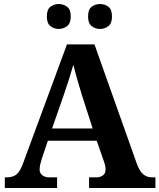

<svg xmlns="http://www.w3.org/2000/svg" viewBox="-20 -935 793 955"><path d="M4 0V-53H16Q43 -53 61.5 -67Q80 -81 96 -126L313 -714H450L659 -125Q674 -83 692.5 -68Q711 -53 735 -53H753V0H423V-53H462Q477 -53 491 -62Q505 -71 505 -92Q505 -104 502 -115.5Q499 -127 496 -135L461 -235H218L189 -149Q185 -137 181 -120.5Q177 -104 177 -92Q177 -73 191 -63Q205 -53 222 -53H264V0ZM239 -296H441L388 -460Q378 -494 365.5 -536Q353 -578 345 -613Q336 -581 323 -540.5Q310 -500 298 -465ZM478 -791Q454 -791 436 -805Q418 -819 418 -853Q418 -888 436 -901.5Q454 -915 478 -915Q501 -915 519 -901.5Q537 -888 537 -853Q537 -819 519 -805Q501 -791 478 -791ZM272 -791Q249 -791 231 -805Q213 -819 213 -853Q213 -888 231 -901.5Q249 -915 272 -915Q295 -915 313.5 -901.5Q332 -888 332 -853Q332 -819 313.5 -805Q295 -791 272 -791Z"/></svg>

Font: Noto Serif Yezidi
Style: Bold
Weight: 700
Designer: Dalton Maag Ltd
Foundry: Dalton Maag Ltd
Version: Version 1.001; ttfautohint (v1.8.4.7-5d5b)